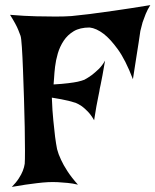

<svg xmlns="http://www.w3.org/2000/svg" viewBox="-20 -732 610 754"><path d="M19.5 -673.8Q78.1 -668.9 122.6 -668Q167 -667 198.2 -667Q234.4 -667 260.7 -668.9Q288.1 -671.9 332 -676.8Q369.1 -681.6 427.7 -689.9Q486.3 -698.2 570.3 -711.9Q559.6 -695.3 552.2 -677.2Q544.9 -659.2 540 -644.5Q535.2 -627 531.2 -610.4Q528.3 -591.8 524.4 -564.5Q520.5 -541 515.1 -505.4Q509.8 -469.7 502 -420.9Q472.7 -497.1 442.9 -538.1Q413.1 -579.1 387.7 -598.6Q358.4 -621.1 332 -624Q293.9 -624 269.5 -609.4Q245.1 -594.7 230 -571.8Q214.8 -548.8 207 -522Q199.2 -495.1 196.3 -470.2Q193.4 -445.3 192.4 -426.3Q191.4 -407.2 190.4 -400.4Q224.6 -402.3 248 -405.3Q271.5 -408.2 285.2 -411.1Q301.8 -415 311.5 -418.9Q326.2 -426.8 340.8 -437.5Q353.5 -447.3 367.7 -460.9Q381.8 -474.6 392.6 -494.1Q386.7 -459 382.3 -435.5Q377.9 -412.1 375 -398.4Q371.1 -381.8 370.1 -373Q368.2 -364.3 365.2 -348.6Q362.3 -335 358.4 -313.5Q354.5 -292 349.6 -259.8Q337.9 -280.3 325.2 -293.5Q312.5 -306.6 301.8 -314.5Q289.1 -323.2 277.3 -328.1Q264.6 -332 250 -335.9Q237.3 -338.9 220.2 -342.3Q203.1 -345.7 183.6 -348.6Q185.5 -295.9 189.5 -258.3Q193.4 -220.7 196.3 -195.3Q200.2 -166 204.1 -146.5Q209 -127 219.7 -104.5Q228.5 -85 244.6 -60.1Q260.7 -35.2 286.1 -6.8Q266.6 -11.7 245.1 -13.7Q223.6 -15.6 207 -16.6Q186.5 -17.6 168 -16.6Q148.4 -15.6 125 -12.7Q105.5 -10.7 80.1 -6.8Q54.7 -2.9 26.4 2Q43 -14.6 53.7 -31.2Q64.5 -47.9 69.3 -60.5Q75.2 -75.2 77.1 -88.9Q78.1 -100.6 78.1 -140.1Q78.1 -179.7 77.1 -232.9Q76.2 -286.1 74.2 -345.7Q72.3 -405.3 70.3 -457.5Q68.4 -509.8 65.9 -546.9Q63.5 -584 60.5 -591.8Q56.6 -601.6 51.8 -614.3Q43.9 -634.8 19.5 -673.8Z"/></svg>

Font: Irish Grover
Style: Regular
Weight: 400
Designer: Squid
Foundry: Font Diner, Inc DBA Sideshow
Version: Version 1.000